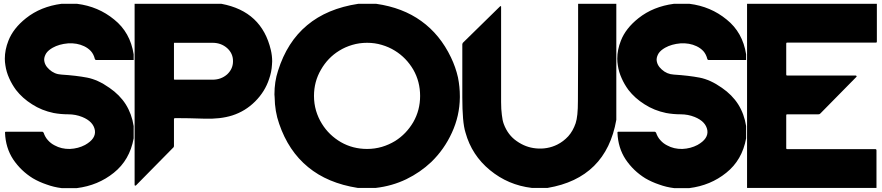

<svg xmlns="http://www.w3.org/2000/svg" viewBox="-20 -800 4552 991"><path d="M377.9 -780.3Q487.3 -766.6 569.3 -699.2Q652.3 -632.8 669.9 -519.5Q669.9 -509.8 669.9 -490.2Q605.5 -490.2 476.6 -490.2Q474.6 -490.2 472.7 -491.2Q470.7 -493.2 469.7 -495.1Q463.9 -519.5 449.2 -536.1Q434.6 -551.8 414.1 -561.5Q377 -579.1 331.1 -576.2Q285.2 -572.3 252 -553.7Q229.5 -541 218.8 -525.4Q209 -509.8 208 -494.1Q208 -464.8 234.4 -441.4Q260.7 -417 296.9 -415Q373 -410.2 429.7 -399.4Q485.4 -388.7 544.9 -346.7Q597.7 -310.5 628.9 -261.7Q660.2 -211.9 669.9 -149.4Q669.9 -127.9 669.9 -85.9Q649.4 26.4 567.4 91.8Q486.3 157.2 377 170.9Q350.6 170.9 297.9 170.9Q257.8 166 220.7 152.3Q182.6 139.6 149.4 120.1Q87.9 82 47.9 22.5Q8.8 -37.1 5.9 -115.2Q4.9 -117.2 6.8 -118.2Q7.8 -120.1 9.8 -120.1Q72.3 -120.1 198.2 -120.1Q200.2 -120.1 202.1 -118.2Q204.1 -117.2 205.1 -115.2Q212.9 -91.8 227.5 -76.2Q242.2 -59.6 261.7 -49.8Q296.9 -30.3 340.8 -31.2Q383.8 -33.2 418.9 -51.8Q476.6 -84 469.7 -127.9Q461.9 -172.9 404.3 -196.3Q370.1 -210 332 -210Q293.9 -210 256.8 -216.8Q195.3 -229.5 145.5 -261.7Q95.7 -293 62.5 -335.9Q41 -365.2 27.3 -396.5Q12.7 -428.7 7.8 -462.9Q4.9 -479.5 4.9 -497.1Q4.9 -543 23.4 -589.8Q47.9 -653.3 114.3 -706.1Q152.3 -736.3 198.2 -754.9Q244.1 -773.4 296.9 -780.3Q317.4 -780.3 334 -780.3Q350.6 -780.3 377.9 -780.3Z M1123 -780.3Q1227.5 -760.7 1291 -701.2Q1354.5 -641.6 1377.9 -542Q1384.8 -512.7 1384.8 -483.4Q1384.8 -474.6 1383.8 -465.8Q1381.8 -428.7 1369.1 -392.6Q1347.7 -327.1 1296.9 -276.4Q1246.1 -225.6 1178.7 -204.1Q1117.2 -184.6 1034.2 -187.5Q951.2 -190.4 882.8 -190.4Q880.9 -190.4 878.9 -188.5Q877.9 -187.5 877.9 -184.6Q877.9 -138.7 877.9 -46.9Q877.9 -43.9 877 -42Q876 -39.1 874 -38.1Q809.6 27.3 681.6 157.2Q680.7 158.2 678.7 158.2Q677.7 158.2 675.8 157.2Q674.8 156.2 674.8 155.3Q674.8 154.3 674.8 154.3Q674.8 -157.2 674.8 -780.3Q781.2 -780.3 887.7 -780.3Q994.1 -780.3 1100.6 -780.3Q1106.4 -780.3 1112.3 -780.3Q1117.2 -780.3 1123 -780.3ZM877.9 -391.6Q877.9 -391.6 878.9 -389.6Q879.9 -388.7 880.9 -388.7Q927.7 -388.7 973.6 -388.7Q1020.5 -388.7 1067.4 -388.7Q1069.3 -388.7 1072.3 -388.7Q1074.2 -388.7 1077.1 -388.7Q1121.1 -388.7 1152.3 -416Q1182.6 -444.3 1182.6 -483.4Q1182.6 -483.4 1182.6 -485.4Q1182.6 -524.4 1152.3 -551.8Q1121.1 -579.1 1077.1 -579.1Q1011.7 -579.1 879.9 -579.1Q878.9 -580.1 878.9 -579.1Q877.9 -578.1 877.9 -577.1Q877.9 -533.2 877.9 -489.3Q877.9 -445.3 877.9 -401.4Q877.9 -398.4 877.9 -396.5Q877.9 -394.5 877.9 -391.6Z M1921.9 -780.3Q2058.6 -760.7 2154.3 -691.4Q2251 -622.1 2307.6 -503.9Q2332 -453.1 2343.8 -400.4Q2353.5 -351.6 2353.5 -303.7Q2353.5 -300.8 2353.5 -296.9Q2352.5 -202.1 2312.5 -115.2Q2273.4 -29.3 2206.1 36.1Q2149.4 89.8 2077.1 125Q2003.9 160.2 1919.9 169.9Q1888.7 169.9 1826.2 169.9Q1670.9 145.5 1570.3 62.5Q1468.8 -20.5 1420.9 -161.1Q1398.4 -224.6 1397.5 -298.8Q1396.5 -305.7 1396.5 -312.5Q1396.5 -378.9 1415 -434.6Q1461.9 -584 1565.4 -669.9Q1668 -755.9 1829.1 -780.3Q1851.6 -780.3 1871.1 -780.3Q1890.6 -780.3 1921.9 -780.3ZM1875 -579.1Q1835 -579.1 1798.8 -568.4Q1761.7 -557.6 1730.5 -538.1Q1671.9 -502 1636.7 -440.4Q1600.6 -378.9 1600.6 -304.7Q1600.6 -265.6 1611.3 -228.5Q1622.1 -192.4 1641.6 -161.1Q1677.7 -102.5 1739.3 -66.4Q1800.8 -31.2 1875 -31.2Q1914.1 -31.2 1951.2 -42Q1987.3 -52.7 2019.5 -72.3Q2077.1 -108.4 2113.3 -169.9Q2148.4 -231.4 2148.4 -304.7Q2148.4 -378.9 2113.3 -440.4Q2077.1 -502 2018.6 -538.1Q1987.3 -557.6 1950.2 -568.4Q1914.1 -579.1 1875 -579.1Z M3161.1 -780.3Q3161.1 -581.1 3161.1 -181.6Q3134.8 -31.2 3045.9 56.6Q2957 144.5 2806.6 169.9Q2779.3 169.9 2724.6 169.9Q2602.5 155.3 2508.8 78.1Q2415 1 2382.8 -115.2Q2374 -142.6 2370.1 -188.5Q2366.2 -234.4 2366.2 -296.9Q2366.2 -365.2 2366.2 -433.6Q2366.2 -502 2366.2 -571.3Q2366.2 -573.2 2367.2 -575.2Q2368.2 -577.1 2369.1 -579.1Q2433.6 -641.6 2561.5 -767.6Q2562.5 -768.6 2563.5 -768.6Q2564.5 -768.6 2565.4 -767.6Q2566.4 -767.6 2566.4 -766.6Q2566.4 -766.6 2566.4 -765.6Q2566.4 -642.6 2566.4 -519.5Q2566.4 -396.5 2566.4 -273.4Q2566.4 -235.4 2570.3 -207Q2573.2 -178.7 2580.1 -160.2Q2601.6 -102.5 2647.5 -71.3Q2693.4 -39.1 2746.1 -34.2Q2774.4 -31.2 2802.7 -36.1Q2831.1 -41 2856.4 -53.7Q2887.7 -69.3 2913.1 -96.7Q2937.5 -124 2951.2 -164.1Q2957 -181.6 2960 -210Q2962.9 -238.3 2962.9 -279.3Q2962.9 -404.3 2963.9 -529.3Q2963.9 -654.3 2963.9 -780.3Q3010.7 -780.3 3057.6 -780.3Q3104.5 -780.3 3151.4 -780.3Q3154.3 -780.3 3156.2 -780.3Q3159.2 -780.3 3161.1 -780.3Z M3539.1 -780.3Q3648.4 -766.6 3730.5 -699.2Q3813.5 -632.8 3831.1 -519.5Q3831.1 -509.8 3831.1 -490.2Q3766.6 -490.2 3637.7 -490.2Q3635.7 -490.2 3633.8 -491.2Q3631.8 -493.2 3630.9 -495.1Q3625 -519.5 3610.4 -536.1Q3595.7 -551.8 3575.2 -561.5Q3538.1 -579.1 3492.2 -576.2Q3446.3 -572.3 3413.1 -553.7Q3390.6 -541 3379.9 -525.4Q3370.1 -509.8 3369.1 -494.1Q3369.1 -464.8 3395.5 -441.4Q3421.9 -417 3458 -415Q3534.2 -410.2 3590.8 -399.4Q3646.5 -388.7 3706.1 -346.7Q3758.8 -310.5 3790 -261.7Q3821.3 -211.9 3831.1 -149.4Q3831.1 -127.9 3831.1 -85.9Q3810.5 26.4 3728.5 91.8Q3647.5 157.2 3538.1 170.9Q3511.7 170.9 3459 170.9Q3418.9 166 3381.8 152.3Q3343.8 139.6 3310.5 120.1Q3249 82 3209 22.5Q3169.9 -37.1 3167 -115.2Q3166 -117.2 3168 -118.2Q3168.9 -120.1 3170.9 -120.1Q3233.4 -120.1 3359.4 -120.1Q3361.3 -120.1 3363.3 -118.2Q3365.2 -117.2 3366.2 -115.2Q3374 -91.8 3388.7 -76.2Q3403.3 -59.6 3422.9 -49.8Q3458 -30.3 3502 -31.2Q3544.9 -33.2 3580.1 -51.8Q3637.7 -84 3630.9 -127.9Q3623 -172.9 3565.4 -196.3Q3531.2 -210 3493.2 -210Q3455.1 -210 3418 -216.8Q3356.4 -229.5 3306.6 -261.7Q3256.8 -293 3223.6 -335.9Q3202.1 -365.2 3188.5 -396.5Q3173.8 -428.7 3168.9 -462.9Q3166 -479.5 3166 -497.1Q3166 -543 3184.6 -589.8Q3209 -653.3 3275.4 -706.1Q3313.5 -736.3 3359.4 -754.9Q3405.3 -773.4 3458 -780.3Q3478.5 -780.3 3495.1 -780.3Q3511.7 -780.3 3539.1 -780.3Z M4505.9 -780.3Q4505.9 -714.8 4505.9 -585Q4505.9 -583 4504.9 -581.1Q4502.9 -580.1 4501 -580.1Q4392.6 -580.1 4283.2 -580.1Q4174.8 -580.1 4066.4 -580.1Q4060.5 -580.1 4054.7 -580.1Q4048.8 -580.1 4043 -580.1Q4041 -580.1 4039.1 -579.1Q4038.1 -577.1 4038.1 -575.2Q4038.1 -521.5 4038.1 -415Q4038.1 -413.1 4039.1 -411.1Q4041 -410.2 4043 -410.2Q4161.1 -410.2 4397.5 -410.2Q4398.4 -410.2 4399.4 -409.2Q4401.4 -407.2 4401.4 -406.2Q4401.4 -405.3 4401.4 -404.3Q4400.4 -403.3 4400.4 -403.3Q4338.9 -340.8 4214.8 -214.8Q4212.9 -212.9 4210 -210.9Q4207 -210 4204.1 -210Q4150.4 -210 4043 -210Q4041 -210 4039.1 -209Q4038.1 -207 4038.1 -205.1Q4038.1 -148.4 4038.1 -35.2Q4038.1 -33.2 4039.1 -31.2Q4041 -30.3 4043 -30.3Q4194.3 -30.3 4498 -30.3Q4501 -30.3 4502.9 -28.3Q4503.9 -27.3 4503.9 -24.4Q4503.9 41 4503.9 169.9Q4281.2 169.9 3835.9 169.9Q3835.9 -146.5 3835.9 -780.3Q3995.1 -780.3 4154.3 -780.3Q4313.5 -780.3 4472.7 -780.3Q4480.5 -780.3 4489.3 -780.3Q4497.1 -780.3 4505.9 -780.3Z"/></svg>

Font: Avicii Garde
Style: Regular
Weight: 500
Version: Version 1.0